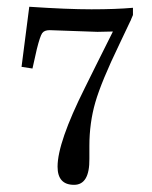

<svg xmlns="http://www.w3.org/2000/svg" viewBox="-20 -525 440 557"><path d="M64.9 -505.4Q174.8 -498 245.4 -498Q315.9 -498 365.7 -502.4V-481.4Q362.3 -474.6 360.8 -470Q359.4 -465.3 358.4 -464.4L326.2 -396.5Q273.9 -288.1 256.6 -228.3Q239.3 -168.5 239.3 -101.6Q239.3 -101.6 239.3 -64.5Q240.2 11.2 194.8 11.2Q147 11.2 147 -41.5Q147 -111.8 226.1 -270Q238.3 -294.4 258.3 -335L307.6 -433.6L262.7 -432.6Q262.7 -432.6 124 -437.5Q108.4 -437.5 102.3 -428.7Q96.2 -419.9 86.9 -382.8L74.2 -326.2L42.5 -331.1Z"/></svg>

Font: RIT Rachana
Style: Regular
Weight: 400
Designer: Hussain KH
Version: 1.4.7